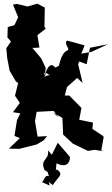

<svg xmlns="http://www.w3.org/2000/svg" viewBox="-20 -781 603 1037"><path d="M246 -212 297 -147 266 -174 317 -144 321 -54 375 -4 368 -8 455 34 492 28 538 36 527 31 540 -41 536 -47 479 -85 482 -119 408 -134 420 -198 354 -265H330L342 -311L397 -360L426 -333L402 -435L408 -449L448 -434L466 -523L563 -542L474 -501L419 -491L437 -536L342 -562C324 -545 355 -521 348 -511C328 -501 315 -493 298 -426C324 -453 290 -412 276 -418C251 -454 222 -395 224 -366C210 -402 229 -387 249 -375C204 -375 185 -314 215 -301L217 -341L227 -414L203 -465L155 -522L193 -524L182 -591L227 -626L220 -636L222 -740L182 -761L128 -746L71 -760L50 -756L78 -688L58 -645L22 -635L20 -579L39 -557L14 -520L19 -467L32 -399L66 -341L78 -333L61 -264L87 -225L50 -175L90 -169L72 -133L58 -47L87 -35L28 22L84 23L179 -1L217 -24L234 -46L183 -43L169 -127L178 -177L274 -182ZM187 194 248 221 244 200C258 221 274 208 256 236C287 172 332 166 287 134C281 134 279 166 285 101C352 133 358 81 358 69L354 62L292 -10L260 55L239 31C248 86 193 77 221 138C249 154 231 143 245 170C214 159 218 218 198 198Z"/></svg>

Font: Asimov Aggro
Style: Medium
Weight: 500
Designer: Google
Version: Version 2.000980; 2014